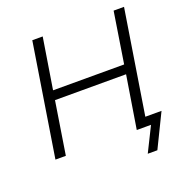

<svg xmlns="http://www.w3.org/2000/svg" viewBox="-149 -840 1085 1127"><g transform="rotate(-20 394.0 -276.0)"><path d="M583 153 659 0H572L581 -56H745L643 153ZM62 0 174 -705H239L188 -387H632L682 -705H747L635 0H570L623 -329H179L127 0Z"/></g></svg>

Font: Nunito Sans 10pt Light
Style: Italic
Weight: 300
Italic angle: -9°
Designer: Vernon Adams
Foundry: Vernon Adams
Version: Version 3.101;gftools[0.9.27]